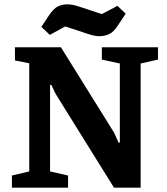

<svg xmlns="http://www.w3.org/2000/svg" viewBox="-20 -866 769 886"><path d="M35 0V-56L115 -75V-574L49 -587V-648H261L507 -253L527 -208H533V-573L450 -591V-648H709V-591L629 -573V0H506L236 -434L217 -474H211V-75L294 -56V0ZM440 -699Q425 -699 412 -702Q399 -705 381 -711L281 -744L210 -705L171 -742L206 -795Q228 -828 248.5 -837Q269 -846 290 -846Q305 -846 318.5 -843Q332 -840 350 -834L450 -801L522 -839L560 -803L525 -750Q504 -717 482.5 -708Q461 -699 440 -699Z"/></svg>

Font: Faustina Light
Style: Bold
Weight: 700
Version: Version 1.200